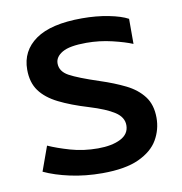

<svg xmlns="http://www.w3.org/2000/svg" viewBox="-66 -590 627 663"><g transform="rotate(-10 247.5 -258.5)"><path d="M241 11Q182 11 129 -0.5Q76 -12 38 -30L69 -116Q100 -102 145 -89Q190 -76 241 -76Q290 -76 320.5 -91.5Q351 -107 351 -138Q351 -166 322 -185Q293 -204 234 -222Q174 -240 132 -261Q90 -282 68.5 -311.5Q47 -341 47 -386Q47 -452 101 -490Q155 -528 264 -528Q314 -528 357 -519.5Q400 -511 424 -498V-410Q398 -421 354 -431.5Q310 -442 264 -442Q205 -442 179.5 -427Q154 -412 154 -389Q154 -361 184 -344.5Q214 -328 287 -304Q336 -288 374.5 -269Q413 -250 435.5 -220.5Q458 -191 458 -145Q458 -104 437.5 -68.5Q417 -33 369.5 -11Q322 11 241 11Z"/></g></svg>

Font: Noto Sans Thai UI Med
Style: Regular
Weight: 500
Designer: Monotype Design Team
Foundry: Monotype Imaging Inc.
Version: Version 2.000;GOOG;noto-source:20170915:90ef993387c0